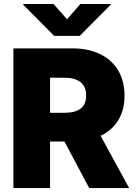

<svg xmlns="http://www.w3.org/2000/svg" viewBox="-20 -952 686 972"><path d="M47.9 -707H348.6Q427.2 -707 486.6 -678.2Q545.9 -649.4 578.1 -595.5Q610.4 -541.5 610.4 -467.8Q610.4 -395.5 578.9 -343.8Q547.4 -292 489.3 -264.6L633.8 0H431.6L306.2 -235.4H233.4V0H47.9ZM305.7 -380.9Q359.9 -380.9 387.9 -401.9Q416 -422.9 416 -467.8Q416 -513.7 387.7 -536.1Q359.4 -558.6 305.7 -558.6H233.4V-380.9ZM319.3 -854.5 386.7 -931.6H540V-927.7L383.8 -770.5H253.9L97.7 -927.7V-931.6H251Z"/></svg>

Font: Pretendard JP Black
Style: Regular
Weight: 900
Designer: Base glyphs from Inter by Rasmus Andersson; Hangeul glyphs from Noto Sans CJK(Source Han Sans) by Jang Soo-young and Kan
Foundry: Kil Hyung-jin
Version: Version 1.309